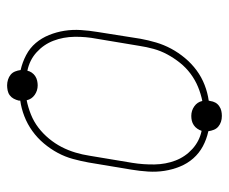

<svg xmlns="http://www.w3.org/2000/svg" viewBox="-72 -530 644 540"><g transform="rotate(-90 250.0 -260.0)"><path d="M194 42Q185 42 177.5 39.5Q170 37 164 32Q158 27 155 19.5Q152 12 151 4Q128 -1 108.5 -11.5Q89 -22 74.5 -38.5Q60 -55 51.5 -76Q43 -97 39.5 -119.5Q36 -142 37.5 -165.5Q39 -189 43 -213L63 -333Q67 -355 73 -377Q79 -399 90 -419.5Q101 -440 116.5 -458.5Q132 -477 151.5 -491Q171 -505 193 -513.5Q215 -522 237 -525Q237 -526 237 -527Q237 -528 237 -529Q239 -537 242.5 -543.5Q246 -550 252 -554.5Q258 -559 265.5 -560.5Q273 -562 280 -562Q288 -562 296 -559.5Q304 -557 310 -552Q316 -547 319 -539.5Q322 -532 323 -524Q345 -519 365 -508.5Q385 -498 399 -481.5Q413 -465 421.5 -444Q430 -423 433.5 -400.5Q437 -378 435.5 -354.5Q434 -331 430 -307L411 -187Q407 -165 400.5 -143Q394 -121 383 -100.5Q372 -80 356.5 -61.5Q341 -43 322 -29Q303 -15 281 -6.5Q259 2 237 5Q237 6 236.5 7Q236 8 236 9Q235 17 231.5 23.5Q228 30 221.5 34.5Q215 39 208 40.5Q201 42 194 42ZM236 -13Q256 -17 275.5 -25Q295 -33 312.5 -46Q330 -59 343.5 -76Q357 -93 367 -111.5Q377 -130 382.5 -150Q388 -170 391 -190L411 -310Q417 -341 416.5 -372.5Q416 -404 405.5 -431.5Q395 -459 373 -479Q351 -499 321 -505Q320 -499 316 -493Q312 -487 306 -483Q300 -479 293 -477.5Q286 -476 280 -476Q265 -476 253 -484.5Q241 -493 238 -507Q218 -503 198 -495Q178 -487 161 -474Q144 -461 130 -444Q116 -427 106.5 -408.5Q97 -390 91 -370Q85 -350 82 -330L62 -210Q57 -179 57.5 -147.5Q58 -116 68.5 -88.5Q79 -61 101 -41Q123 -21 152 -15Q154 -21 158 -27Q162 -33 168 -37Q174 -41 180.5 -42.5Q187 -44 194 -44Q209 -44 221 -35.5Q233 -27 236 -13Z"/></g></svg>

Font: Iosevka SS04 Thin Oblique
Style: Regular
Weight: 100
Italic angle: -9°
Monospace: yes
Designer: Belleve Invis
Foundry: Belleve Invis
Version: Version 19.0.0; ttfautohint (v1.8.4)